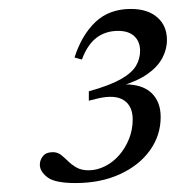

<svg xmlns="http://www.w3.org/2000/svg" viewBox="-20 -702 393 429"><path d="M178.5 -477V-498Q225 -511 249.8 -525Q274.5 -539 283.8 -554.8Q293 -570.5 293 -588.5Q293 -609 280.2 -621Q267.5 -633 244 -633Q216 -633 195.8 -617.8Q175.5 -602.5 163 -569L146.5 -573.5Q162.5 -623.5 193.2 -652.8Q224 -682 272.5 -682Q310 -682 331.5 -663.2Q353 -644.5 353 -612.5Q353 -591.5 342.5 -572Q332 -552.5 309.8 -536.8Q287.5 -521 252.5 -510.5L259 -513.5Q298.5 -513.5 318.8 -494Q339 -474.5 339 -440.5Q339 -399.5 315 -366Q291 -332.5 248 -312.8Q205 -293 148.5 -293Q102.5 -293 85.8 -306Q69 -319 69 -334Q69 -344.5 76 -353.2Q83 -362 98 -362Q108.5 -362 116.5 -355.8Q124.5 -349.5 132.2 -341.8Q140 -334 150.8 -327.8Q161.5 -321.5 178 -321.5Q196.5 -321.5 214.5 -330.5Q232.5 -339.5 246.2 -355.2Q260 -371 268.2 -391.5Q276.5 -412 276.5 -435Q276.5 -465 256.8 -478Q237 -491 198.5 -482Z"/></svg>

Font: Newsreader 24pt
Style: Italic
Weight: 400
Italic angle: -17°
Designer: Hugues Gentile
Foundry: Production Type
Version: Version 1.003